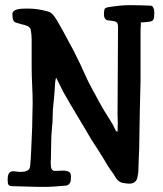

<svg xmlns="http://www.w3.org/2000/svg" viewBox="-20 -733 634 749"><path d="M188.5 -328.1Q185.5 -303.7 185.5 -280.3Q185.5 -255.9 182.6 -231.4Q179.7 -203.1 179.7 -173.8Q179.7 -144.5 178.7 -114.3Q176.8 -102.5 178.7 -84Q180.7 -64.5 197.3 -66.4Q208 -66.4 225.6 -67.4Q244.1 -67.4 252 -60.5Q256.8 -54.7 256.8 -44.9Q256.8 -35.2 255.9 -27.3Q253.9 -18.6 248 -13.7Q243.2 -8.8 234.4 -8.8Q188.5 -3.9 147.5 -3.9Q138.7 -3.9 129.9 -3.9Q81.1 -4.9 26.4 -6.8Q11.7 -6.8 10.7 -19.5Q9.8 -26.4 9.8 -31.2Q9.8 -38.1 10.7 -44.9Q14.6 -68.4 38.1 -64.5Q61.5 -60.5 79.1 -64.5Q86.9 -66.4 91.8 -71.3Q96.7 -76.2 97.7 -86.9Q99.6 -101.6 101.6 -145.5Q103.5 -189.5 105.5 -237.3Q106.4 -262.7 106.4 -286.1Q107.4 -310.5 107.4 -328.1Q107.4 -364.3 105.5 -400.4Q103.5 -436.5 103.5 -472.7Q103.5 -498 103.5 -525.4Q103.5 -552.7 103.5 -578.1Q103.5 -588.9 102.5 -598.6Q100.6 -608.4 99.6 -619.1Q97.7 -623 93.8 -627Q89.8 -630.9 85.9 -631.8Q74.2 -636.7 62.5 -638.7Q51.8 -641.6 40 -645.5Q35.2 -647.5 32.2 -653.3Q28.3 -659.2 28.3 -678.7Q28.3 -697.3 69.3 -699.2Q111.3 -701.2 145.5 -693.4Q160.2 -690.4 171.9 -686.5Q183.6 -681.6 193.4 -667Q204.1 -651.4 212.9 -634.8Q221.7 -619.1 230.5 -603.5Q242.2 -582 253.9 -559.6Q266.6 -538.1 276.4 -516.6Q293.9 -482.4 309.6 -446.3Q325.2 -411.1 343.8 -377.9Q354.5 -359.4 364.3 -339.8Q375 -320.3 386.7 -300.8Q396.5 -284.2 408.2 -266.6Q419.9 -249 428.7 -229.5Q429.7 -226.6 431.6 -223.6Q433.6 -219.7 438.5 -218.8Q439.5 -235.4 439.5 -252.9Q438.5 -270.5 438.5 -287.1Q438.5 -373 439.5 -458Q440.4 -543 440.4 -627.9Q440.4 -627.9 440.4 -628.9Q440.4 -629.9 440.4 -629.9Q440.4 -646.5 428.7 -649.4Q417 -652.3 405.3 -653.3Q402.3 -653.3 400.4 -653.3Q397.5 -654.3 395.5 -655.3Q387.7 -659.2 385.7 -671.9Q384.8 -683.6 386.7 -691.4Q386.7 -694.3 387.7 -697.3Q389.6 -700.2 391.6 -701.2Q394.5 -703.1 397.5 -704.1Q400.4 -705.1 403.3 -705.1Q451.2 -712.9 486.3 -712.9Q521.5 -712.9 567.4 -710.9Q573.2 -710.9 576.2 -706.1Q579.1 -701.2 581.1 -695.3Q582 -688.5 582 -681.6Q582 -673.8 581.1 -667Q581.1 -664.1 580.1 -662.1Q580.1 -660.2 579.1 -657.2Q574.2 -648.4 555.7 -647.5Q537.1 -645.5 528.3 -645.5Q530.3 -645.5 529.3 -632.8Q528.3 -620.1 528.3 -619.1Q528.3 -605.5 528.3 -591.8Q528.3 -578.1 528.3 -564.5Q528.3 -528.3 528.3 -491.2Q528.3 -455.1 528.3 -418.9Q527.3 -359.4 525.4 -298.8Q524.4 -239.3 523.4 -179.7Q523.4 -149.4 521.5 -119.1Q520.5 -88.9 519.5 -60.5Q517.6 -48.8 515.6 -39.1Q513.7 -29.3 503.9 -21.5Q495.1 -16.6 485.4 -16.6Q475.6 -16.6 464.8 -18.6Q458 -18.6 461.9 -18.6Q466.8 -18.6 459 -19.5Q442.4 -22.5 431.6 -40Q421.9 -56.6 411.1 -70.3Q399.4 -86.9 385.7 -111.3Q371.1 -135.7 359.4 -153.3Q335.9 -187.5 316.4 -222.7Q295.9 -256.8 274.4 -293Q270.5 -300.8 265.6 -307.6Q261.7 -315.4 256.8 -322.3Q241.2 -348.6 226.6 -375Q212.9 -402.3 199.2 -429.7Q195.3 -425.8 193.4 -383.8Q190.4 -342.8 188.5 -328.1Z"/></svg>

Font: Little Wizzy
Style: Regular
Weight: 400
Version: Version 1.0